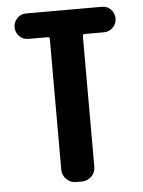

<svg xmlns="http://www.w3.org/2000/svg" viewBox="-53 -772 605 814"><g transform="rotate(-5 250.0 -365.0)"><path d="M411.1 -730.5Q434.6 -730.5 449.7 -714.4Q464.8 -698.2 464.8 -676.3Q464.8 -654.3 449.2 -638.2Q433.6 -622.1 411.1 -622.1H329.1Q320.3 -622.1 320.3 -614.3V-56.6Q320.3 -33.2 303.2 -16.6Q286.1 0 262.7 0H237.3Q213.9 0 196.8 -17.1Q179.7 -34.2 179.7 -56.6V-614.3Q179.7 -622.1 170.9 -622.1H88.9Q65.4 -622.1 50.3 -638.2Q35.2 -654.3 35.2 -676.3Q35.2 -698.2 50.8 -714.4Q66.4 -730.5 88.9 -730.5Z"/></g></svg>

Font: Rounded Mgen+ 1mn bold
Style: Bold
Weight: 700
Designer: [Source Han Sans]
Ryoko NISHIZUKA  (kana & ideographs); Paul D. Hunt (Latin, Greek & Cyrillic); Wenlong ZHANG  (bopomofo
Version: Version 1.059.20150602